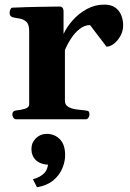

<svg xmlns="http://www.w3.org/2000/svg" viewBox="-20 -515 560 829"><path d="M49.8 0Q41.5 0 37.4 -7.3Q33.2 -14.6 33.2 -20Q33.2 -36.1 49.3 -38.1Q69.3 -39.7 87.6 -45.3Q106 -50.9 106 -64.5V-379.9Q106 -410.2 93.3 -421.4Q80.6 -432.6 63.5 -435.1Q46.4 -437.5 33.2 -440.9Q28.3 -443.4 24.9 -447.3Q21.5 -451.2 21.5 -460.4Q21.5 -466.4 24.7 -473.9Q27.8 -481.4 33.2 -481.9Q103 -484.9 156.5 -485.6Q210 -486.3 239.7 -486.8Q243.7 -486.8 248.5 -482.9Q253.4 -479 254.4 -467.3V-368.2Q268.1 -398.4 294.2 -427.7Q320.3 -457 355.2 -476.1Q390.1 -495.1 429.7 -495.1Q460 -495.1 477.8 -482.2Q495.6 -469.2 503.7 -448.9Q511.7 -428.5 511.7 -406.2Q511.7 -381.3 500.2 -360.4Q488.8 -339.4 472.2 -326.4Q455.6 -313.5 439.9 -313.5L368.7 -406.7Q345.7 -406.7 324.7 -390.6Q303.7 -374.5 287.4 -349.6Q271 -324.7 260.3 -298.8V-80.6Q260.3 -62.1 274.4 -53.8Q288.6 -45.4 309.1 -42.7Q329.6 -40 348.6 -38.1Q358.9 -37.1 362.5 -34.2Q366.2 -31.2 366.2 -20Q366.2 -14.6 362.1 -7.3Q357.9 0 349.6 0ZM181.6 63Q215.8 63 238.5 86.2Q261.2 109.4 261.2 154.8Q261.2 183.6 248.5 213.1Q235.8 242.7 209 264.6Q182.1 286.6 139.6 293.5L122.1 258.8Q152.3 251 170.2 233.4Q188 215.8 188.5 180.7L196.8 196.8Q155.3 195.8 135.5 177Q115.7 158.2 115.7 128.4Q115.7 101.1 135 82Q154.3 63 181.6 63Z"/></svg>

Font: Gelasio
Style: Regular
Weight: 400
Designer: Eben Sorkin
Foundry: Eben Sorkin
Version: Version 1.008